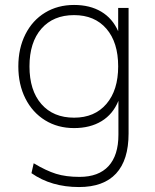

<svg xmlns="http://www.w3.org/2000/svg" viewBox="-20 -532 627 775"><path d="M499 -500V7Q499 114 448.5 168.5Q398 223 299 223Q187 223 107 167L116 127Q166 157 206 169.5Q246 182 301 182Q378 182 418 138.5Q458 95 458 12V-125Q436 -71 390 -43Q344 -15 279 -15Q213 -15 162 -46.5Q111 -78 82.5 -134.5Q54 -191 54 -264Q54 -337 82.5 -393.5Q111 -450 162 -481Q213 -512 279 -512Q343 -512 388.5 -485Q434 -458 457 -406V-500ZM457 -264Q457 -361 409.5 -416Q362 -471 279 -471Q195 -471 147 -416Q99 -361 99 -264Q99 -167 147 -112Q195 -57 279 -57Q362 -57 409.5 -112.5Q457 -168 457 -264Z"/></svg>

Font: MuliDisplayVN ExtraLight
Style: Regular
Weight: 200
Designer: Vernon Adams
Foundry: Vernon Adams
Version: Version 2.100